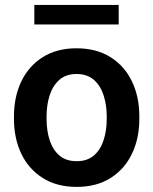

<svg xmlns="http://www.w3.org/2000/svg" viewBox="-20 -729 606 759"><path d="M35.2 -258.8V-269Q35.2 -346.2 64.2 -407Q93.3 -467.8 148.7 -502.9Q204.1 -538.1 282.2 -538.1Q361.3 -538.1 417 -502.9Q472.7 -467.8 501.7 -407Q530.8 -346.2 530.8 -269V-258.8Q530.8 -182.1 501.7 -121.3Q472.7 -60.5 417.2 -25.4Q361.8 9.8 283.2 9.8Q204.6 9.8 148.9 -25.4Q93.3 -60.5 64.2 -121.3Q35.2 -182.1 35.2 -258.8ZM164.1 -269V-258.8Q164.1 -212.9 176.3 -175Q188.5 -137.2 214.6 -114.5Q240.7 -91.8 283.2 -91.8Q325.2 -91.8 351.3 -114.5Q377.4 -137.2 389.6 -175Q401.9 -212.9 401.9 -258.8V-269Q401.9 -314 389.6 -352.1Q377.4 -390.1 351.1 -413.3Q324.7 -436.5 282.2 -436.5Q240.7 -436.5 214.6 -413.3Q188.5 -390.1 176.3 -352.1Q164.1 -314 164.1 -269ZM449.2 -709.5V-632.3H115.7V-709.5Z"/></svg>

Font: Vazirmatn UI FD SemiBold
Style: Regular
Weight: 600
Designer: Saber Rastikerdar
Foundry: Saber Rastikerdar
Version: Version 33.003